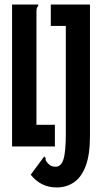

<svg xmlns="http://www.w3.org/2000/svg" viewBox="-20 -643 440 843"><path d="M229 180Q159 180 115 124L174 44Q183 52 180.5 55.5Q178 59 186 69Q191 76 200 82.5Q209 89 224 89Q248 89 258.5 57Q269 25 269 -55V-529H203V-623H375V-45Q375 37 356 86.5Q337 136 304 158Q271 180 229 180ZM33 0V-623H148Q148 -616 146 -614.5Q144 -613 142 -608.5Q140 -604 140 -588V-95H221V0Z"/></svg>

Font: Inconsolata Condensed ExtraBold
Style: Regular
Weight: 800
Width: 3
Monospace: yes
Designer: Raph Levien, Cyreal, Brenton Simpson
Foundry: Raph Levien, Cyreal, Google
Version: Version 3.001; ttfautohint (v1.8.2.53-6de2)